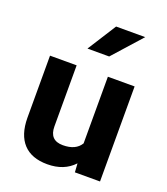

<svg xmlns="http://www.w3.org/2000/svg" viewBox="-139 -847 828 953"><g transform="rotate(20 275.0 -370.5)"><path d="M364.7 -2.9 361.8 -46.4Q310.1 9.3 221.7 9.3Q138.2 9.3 94.7 -37.6Q51.3 -84.5 50.8 -173.8V-498.5V-502H53.7H188H191.4V-498.5V-179.7Q191.4 -106 262.2 -106Q330.1 -106 356.4 -149.9V-498.5V-502H359.4H494.1H497.6V-498.5V-3.4V0H494.1H368.2H364.7ZM309.6 -750H463.4L328.1 -598.6H213.4Z"/></g></svg>

Font: MAUL Bold
Style: Bold
Weight: 700
Designer: MAUL
Version: Version 1.0; 2020; ttfautohint (v1.8.3)